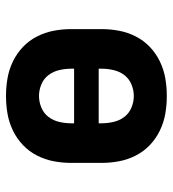

<svg xmlns="http://www.w3.org/2000/svg" viewBox="12 -580 576 640"><g transform="rotate(-90 300.0 -260.0)"><path d="M300 8Q270 8 241 3Q212 -2 185 -15Q158 -28 136.5 -48.5Q115 -69 101.5 -95.5Q88 -122 82.5 -151Q77 -180 77 -210V-310Q77 -340 82.5 -369Q88 -398 101.5 -424.5Q115 -451 136.5 -471.5Q158 -492 185 -505Q212 -518 241 -523Q270 -528 300 -528Q330 -528 359 -523Q388 -518 415 -505Q442 -492 463.5 -471.5Q485 -451 498.5 -424.5Q512 -398 517.5 -369Q523 -340 523 -310V-210Q523 -180 517.5 -151Q512 -122 498.5 -95.5Q485 -69 463.5 -48.5Q442 -28 415 -15Q388 -2 359 3Q330 8 300 8ZM209 -301H391V-310Q391 -330 386.5 -350Q382 -370 370 -386Q358 -402 339 -410Q320 -418 300 -418Q280 -418 261 -410Q242 -402 230 -386Q218 -370 213.5 -350Q209 -330 209 -310ZM300 -102Q320 -102 339 -110Q358 -118 370 -134Q382 -150 386.5 -170Q391 -190 391 -210V-219H209V-210Q209 -190 213.5 -170Q218 -150 230 -134Q242 -118 261 -110Q280 -102 300 -102Z"/></g></svg>

Font: Iosevka Etoile Extrabold
Style: Regular
Weight: 800
Designer: Belleve Invis
Foundry: Belleve Invis
Version: Version 22.1.2; ttfautohint (v1.8.4)